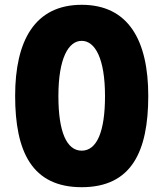

<svg xmlns="http://www.w3.org/2000/svg" viewBox="-20 -766 680 799"><path d="M320 -596C375 -596 417 -524 417 -366C417 -218 383 -139 320 -139C257 -139 223 -218 223 -366C223 -524 265 -596 320 -596ZM43 -367C43 -135 113 13 320 13C527 13 597 -135 597 -367C597 -597 515 -746 320 -746C125 -746 43 -597 43 -367Z"/></svg>

Font: Kreadon Extra Bold
Style: Regular
Weight: 800
Designer: kohakuno
Foundry: StudioGnu
Version: Version 1.000;Glyphs 3.1.2 (3151)